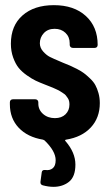

<svg xmlns="http://www.w3.org/2000/svg" viewBox="-20 -537 423 741"><path d="M365.2 -139.2Q365.2 -82.5 330.6 -45.2Q295.9 -7.8 234.9 2Q228.5 3.4 232.9 7.8Q271 51.8 271 98.1Q271 145 246.3 164.6Q221.7 184.1 186 184.1Q167.5 184.1 145 178.2Q134.8 175.3 136.2 164.1L141.1 127.9Q142.6 117.7 154.8 119.1Q171.9 121.6 183.3 112.5Q194.8 103.5 194.8 81.1Q194.8 46.4 151.9 4.9L146 2Q86.4 -7.8 52.2 -43.9Q18.1 -80.1 18.1 -134.8V-142.1Q18.1 -147.5 21.2 -150.6Q24.4 -153.8 29.8 -153.8H116.2Q121.1 -153.8 124.5 -150.6Q127.9 -147.5 127.9 -142.1V-137.2Q127.9 -113.3 146.2 -97.2Q164.6 -81.1 191.9 -81.1Q217.8 -81.1 232.9 -95.9Q248 -110.8 248 -133.8Q248 -140.6 246.6 -147Q245.1 -153.3 241.2 -158.9Q237.3 -164.6 234.1 -168.7Q231 -172.9 223.4 -177.5Q215.8 -182.1 212.2 -184.8Q208.5 -187.5 198.2 -192.1Q188 -196.8 184.1 -198.5Q180.2 -200.2 168.2 -204.8Q156.2 -209.5 152.8 -210.9Q132.3 -218.8 117.9 -225.6Q103.5 -232.4 84 -246.1Q64.5 -259.8 52 -275.1Q39.6 -290.5 30.8 -314.9Q22 -339.4 22 -368.2Q22 -438 66.9 -477.5Q111.8 -517.1 188 -517.1Q265.6 -517.1 311.3 -475.3Q356.9 -433.6 356.9 -363.8Q356.9 -358.4 353.8 -355.2Q350.6 -352.1 345.2 -352.1H261.2Q255.9 -352.1 252.4 -355.5Q249 -358.9 249 -363.8V-370.1Q249 -394.5 232.7 -410.2Q216.3 -425.8 190.9 -425.8Q164.6 -425.8 149.2 -409.2Q133.8 -392.6 133.8 -370.1Q133.8 -352.5 146.7 -338.1Q159.7 -323.7 172.4 -317.4Q185.1 -311 212.9 -299.3Q219.7 -296.4 223.1 -294.9Q240.2 -288.1 250 -283.9Q259.8 -279.8 276.9 -271Q293.9 -262.2 304.2 -254.4Q314.5 -246.6 327.6 -234.1Q340.8 -221.7 347.9 -208.7Q355 -195.8 360.1 -177.7Q365.2 -159.7 365.2 -139.2Z"/></svg>

Font: Barlow Condensed SemiBold
Style: Regular
Weight: 600
Width: 3
Designer: Jeremy Tribby
Foundry: Tribby Type
Version: Version 1.422;hotconv 1.0.109;makeotfexe 2.5.65596